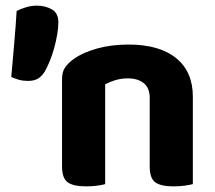

<svg xmlns="http://www.w3.org/2000/svg" viewBox="-20 -654 761 681"><path d="M511 -307Q511 -342 490 -359Q469 -376 434 -376Q410 -376 390 -370Q370 -364 353 -355V-1Q343 2 325 4.5Q307 7 285 7Q240 7 220 -7.5Q200 -22 200 -64V-373Q200 -399 211 -415Q222 -431 242 -445Q274 -468 324.5 -482Q375 -496 436 -496Q545 -496 604.5 -448Q664 -400 664 -311V-1Q653 2 635 4.5Q617 7 595 7Q550 7 530.5 -7.5Q511 -22 511 -64ZM79 -367Q62 -367 47.5 -371Q33 -375 20 -381Q25 -438 30.5 -501Q36 -564 39 -615Q52 -622 71.5 -628Q91 -634 111 -634Q140 -634 163.5 -621Q187 -608 187 -575Q187 -556 183 -532Q179 -508 172 -483Q165 -458 156 -436Q147 -414 138 -399Q127 -382 113.5 -374.5Q100 -367 79 -367Z"/></svg>

Font: Baloo 2 Latin
Style: Bold
Weight: 400
Designer: Sarang Kulkarni and Ek Type
Foundry: Ek Type
Version: Version 1.001